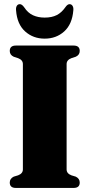

<svg xmlns="http://www.w3.org/2000/svg" viewBox="-20 -924 440 944"><path d="M307.5 -91Q307.5 -71 331 -62L352.5 -55.5Q372 -46 372 -26.5Q372 0 342 0H58Q28 0 28 -26.5Q28 -46 47.5 -55.5L69 -62Q92.5 -71 92.5 -91V-609Q92.5 -629 69 -638L47.5 -645Q28 -654 28 -673.5Q28 -700 58 -700H342Q372 -700 372 -673.5Q372 -654 352.5 -645L331 -638Q307.5 -629 307.5 -609ZM199.5 -837.5Q235 -837.5 259 -849.8Q283 -862 301 -888Q311.5 -903.5 322 -903.5Q331.5 -903.5 336.8 -895Q342 -886.5 340.5 -873Q335 -805 295.8 -769.5Q256.5 -734 199.5 -734Q143 -734 103.5 -769.5Q64 -805 59 -873Q57.5 -886.5 62.5 -895Q67.5 -903.5 77.5 -903.5Q88 -903.5 99 -888Q117 -860.5 142.2 -849Q167.5 -837.5 199.5 -837.5Z"/></svg>

Font: Fraunces 144pt S050 Black
Style: Regular
Weight: 900
Version: Version 1.000; ttfautohint (v1.8.3)